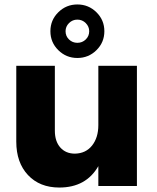

<svg xmlns="http://www.w3.org/2000/svg" viewBox="-20 -834 703 861"><path d="M53 -199V-539H226V-248Q226 -200 250.5 -172.5Q275 -145 316 -145Q365 -146 393 -181.5Q421 -217 421 -273V-539H594V0H421V-89Q366 7 246 7Q158 7 105.5 -49Q53 -105 53 -199ZM241.5 -609Q206 -644 206 -694Q206 -744 241.5 -779Q277 -814 327 -814Q377 -814 412.5 -779Q448 -744 448 -694Q448 -644 412.5 -609Q377 -574 327 -574Q277 -574 241.5 -609ZM274 -694Q274 -672 289.5 -657Q305 -642 327 -642Q349 -642 364.5 -657Q380 -672 380 -694Q380 -715 364.5 -730.5Q349 -746 327 -746Q305 -746 289.5 -730.5Q274 -715 274 -694Z"/></svg>

Font: Trueno
Style: Bd
Weight: 700
Designer: Julieta Ulanovsky
Foundry: Julieta Ulanovsky
Version: Version 3.001b